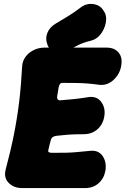

<svg xmlns="http://www.w3.org/2000/svg" viewBox="-20 -935 641 980"><path d="M599 -601Q595 -573 579 -549.5Q563 -526 539.5 -512.5Q516 -499 488 -502Q452 -507 424.5 -509Q397 -511 368.5 -511.5Q340 -512 300 -512Q290 -512 285.5 -505.5Q281 -499 279 -488Q277 -473 275 -462Q273 -451 272 -445Q270 -432 275.5 -427Q281 -422 288 -423Q324 -426 355 -429Q386 -432 430 -439Q474 -446 497 -414.5Q520 -383 512 -339Q505 -299 476.5 -274.5Q448 -250 408 -250Q360 -250 326.5 -247.5Q293 -245 270 -242Q259 -241 251 -236.5Q243 -232 240 -222Q237 -214 234 -200.5Q231 -187 227 -170Q224 -160 230.5 -157.5Q237 -155 247 -155Q289 -155 316 -155.5Q343 -156 370.5 -158.5Q398 -161 439 -165Q482 -170 503.5 -139Q525 -108 518 -64Q511 -24 483 0.5Q455 25 415 25H93Q51 25 24.5 -1.5Q-2 -28 9 -70Q35 -167 51.5 -250.5Q68 -334 78 -417Q88 -500 93 -597Q95 -625 111.5 -646.5Q128 -668 153.5 -680Q179 -692 207 -692H524Q564 -692 585 -667Q606 -642 599 -601ZM334 -679Q300 -657 268 -665.5Q236 -674 222 -706V-708Q210 -737 221.5 -766.5Q233 -796 265 -815Q297 -834 327.5 -852.5Q358 -871 388 -894Q420 -920 457.5 -914Q495 -908 511 -876L515 -870Q526 -848 519.5 -816.5Q513 -785 493 -759.5Q473 -734 443 -727Q409 -719 382.5 -706.5Q356 -694 334 -679Z"/></svg>

Font: Winky Sans Black
Style: Italic
Weight: 900
Italic angle: -8.97852°
Designer: Simon Atzbach
Foundry: typofactur
Version: Version 1.205